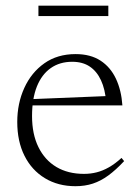

<svg xmlns="http://www.w3.org/2000/svg" viewBox="-20 -632 480 662"><path d="M240.5 -445.5Q292 -445.5 326.5 -423Q361 -400.5 379.8 -360.5Q398.5 -320.5 402 -268.5H83.5V-290L366 -301.5L346 -280.5Q342.5 -324.5 328.2 -355.2Q314 -386 289.5 -402.5Q265 -419 229 -419Q186 -419 155 -397.2Q124 -375.5 107.2 -333.8Q90.5 -292 90.5 -231.5Q90.5 -169.5 112.5 -124.8Q134.5 -80 174.5 -56.2Q214.5 -32.5 269.5 -32.5Q292.5 -32.5 313.2 -37.8Q334 -43 355.2 -55Q376.5 -67 399 -87.5L408 -76.5Q379.5 -46 353.5 -27Q327.5 -8 300.2 1Q273 10 240 10Q180.5 10 135 -17.5Q89.5 -45 64.5 -94.8Q39.5 -144.5 39.5 -211.5Q39.5 -275.5 63.8 -328.8Q88 -382 133 -413.8Q178 -445.5 240.5 -445.5ZM112.5 -576.5V-612.5H353.5V-576.5Z"/></svg>

Font: Newsreader 24pt Light
Style: Regular
Weight: 300
Designer: Hugues Gentile
Foundry: Production Type
Version: Version 1.003